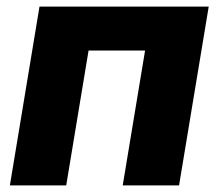

<svg xmlns="http://www.w3.org/2000/svg" viewBox="-20 -559 659 579"><path d="M609.4 -539.1 520 0H350.1L417.5 -406.7H247.1L179.7 0H9.8L99.1 -539.1Z"/></svg>

Font: Inter 18pt ExtraBold
Style: Italic
Weight: 800
Italic angle: -9.3988°
Designer: Rasmus Andersson
Foundry: rsms
Version: Version 4.001;git-66647c0bb